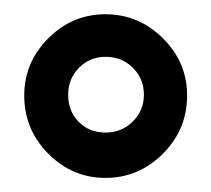

<svg xmlns="http://www.w3.org/2000/svg" viewBox="-20 -672 298 271"><path d="M14.2 -537.1Q14.2 -584 48.1 -617.9Q82 -651.9 128.9 -651.9Q175.8 -651.9 210 -617.9Q244.1 -584 244.1 -537.1Q244.1 -489.3 210 -455.1Q175.8 -420.9 128.9 -420.9Q82 -420.9 48.1 -455.1Q14.2 -489.3 14.2 -537.1ZM76.2 -538.1Q76.2 -515.1 91.1 -500Q106 -484.9 128.9 -484.9Q151.9 -484.9 167.5 -500.5Q183.1 -516.1 183.1 -538.1Q183.1 -561 167.5 -576.4Q151.9 -591.8 128.9 -591.8Q106.9 -591.8 91.6 -576.4Q76.2 -561 76.2 -538.1Z"/></svg>

Font: Tajawal
Style: Bold
Weight: 700
Designer: Boutros Fonts
Foundry: Created by Boutros International 2017
Version: Version 1.700